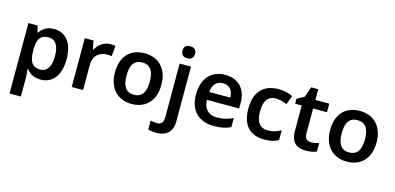

<svg xmlns="http://www.w3.org/2000/svg" viewBox="-83 -1285 4235 2059"><g transform="rotate(15 2034.0 -255.5)"><path d="M366 -552C284 -552 237 -515 207 -470H201L183 -542H81V240H207V20C207 -6 203 -38 199 -63H207C236 -25 283 10 363 10C490 10 577 -87 577 -272C577 -457 493 -552 366 -552ZM330 -450C411 -450 448 -386 448 -274C448 -162 411 -93 332 -93C236 -93 207 -157 207 -273V-289C209 -397 241 -450 330 -450Z M991 -552C917 -552 860 -505 828 -448H822L804 -542H707V0H833V-281C833 -386 906 -435 986 -435C1000 -435 1022 -433 1035 -430L1046 -547C1032 -550 1008 -552 991 -552Z M1630 -272C1630 -452 1523 -552 1373 -552C1213 -552 1114 -452 1114 -272C1114 -92 1222 10 1370 10C1530 10 1630 -92 1630 -272ZM1243 -272C1243 -387 1281 -450 1371 -450C1462 -450 1501 -387 1501 -272C1501 -157 1462 -92 1372 -92C1281 -92 1243 -157 1243 -272Z M1753 -685C1753 -636 1784 -618 1823 -618C1861 -618 1893 -636 1893 -685C1893 -734 1861 -751 1823 -751C1784 -751 1753 -734 1753 -685ZM1708 240C1835 240 1886 167 1886 67V-542H1760V54C1760 120 1728 138 1687 138C1660 138 1641 134 1618 128V228C1640 235 1674 240 1708 240Z M2265 -552C2115 -552 2015 -452 2015 -267C2015 -82 2127 10 2286 10C2366 10 2418 -2 2472 -27V-128C2413 -101 2362 -87 2292 -87C2200 -87 2146 -144 2143 -242H2501V-306C2501 -461 2411 -552 2265 -552ZM2265 -459C2342 -459 2378 -405 2379 -330H2146C2153 -415 2197 -459 2265 -459Z M2847 10C2917 10 2960 -1 3002 -26V-135C2960 -110 2915 -94 2855 -94C2771 -94 2725 -153 2725 -269C2725 -388 2768 -448 2857 -448C2895 -448 2937 -435 2979 -419L3016 -518C2979 -537 2924 -552 2857 -552C2704 -552 2596 -467 2596 -268C2596 -76 2692 10 2847 10Z M3339 -91C3297 -91 3267 -115 3267 -166V-447H3421V-542H3267V-661H3188L3148 -546L3068 -502V-447H3141V-165C3141 -28 3214 10 3307 10C3354 10 3399 1 3426 -12V-106C3401 -98 3370 -91 3339 -91Z M4019 -272C4019 -452 3912 -552 3762 -552C3602 -552 3503 -452 3503 -272C3503 -92 3611 10 3759 10C3919 10 4019 -92 4019 -272ZM3632 -272C3632 -387 3670 -450 3760 -450C3851 -450 3890 -387 3890 -272C3890 -157 3851 -92 3761 -92C3670 -92 3632 -157 3632 -272Z"/></g></svg>

Font: Noto Sans Bamum SemiBold
Style: Regular
Weight: 600
Designer: Monotype Design Team
Foundry: Monotype Imaging Inc.
Version: Version 2.002